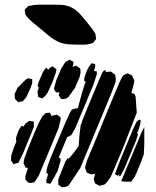

<svg xmlns="http://www.w3.org/2000/svg" viewBox="-20 -785 662 817"><path d="M299 -411 271 -372 261 -365 246 -363 238 -366 230 -380 232 -388 233 -393 227 -391 218 -393 210 -404 211 -414 220 -445 241 -494 258 -521 276 -531 285 -526 292 -522V-510L289 -500L292 -501L302 -506L312 -500L321 -494L322 -489L323 -477L319 -458ZM225 -57 199 -10 194 -3 178 -6 177 -17 185 -45 178 -48V-60L183 -80L196 -115L257 -260L278 -306L286 -319L294 -321L306 -326V-320L312 -327L329 -390L341 -428L345 -436L338 -442L339 -454L350 -485L357 -499L370 -516L378 -514L385 -512V-501L380 -483L392 -481V-469L377 -423L300 -239L284 -211L275 -205L266 -202L230 -115L231 -114L238 -110L237 -98ZM203 -435 183 -391 172 -376 159 -366 147 -371 142 -373 141 -384 139 -395 143 -405 145 -411 140 -420 144 -435 163 -479 176 -497 186 -488 191 -496 204 -503 213 -496 220 -490 218 -477ZM455 -391 322 -71 273 3 264 9 252 11 243 12 237 7 228 1V-7V-20L232 -33L238 -46L240 -52L258 -97L269 -114L271 -109V-108L290 -130L315 -164L318 -208L323 -251L330 -268L329 -269L334 -281L346 -311L405 -453L416 -477L422 -485L431 -486L429 -477L432 -479L444 -480H453L462 -473L470 -467L472 -455L473 -444L470 -431ZM562 -306 505 -159 471 -78 451 -32 432 -6 423 1 409 4 403 6 393 0 385 -4 383 -9 379 -23 381 -31 385 -46 373 -44 368 -43 357 -47 349 -51 347 -57 342 -70 343 -78 351 -104 378 -168 464 -377 489 -436 500 -457 504 -464 518 -471 523 -473 530 -470 542 -464 544 -459 551 -445V-433L539 -391L542 -389L553 -384L557 -374ZM55 -412 88 -445 99 -452 104 -451 117 -448V-442V-431L111 -413L91 -370L77 -354L65 -352L57 -350L49 -359L43 -365V-374L42 -385ZM229 -239 177 -114 145 -38 130 -15 125 -9 108 -6 99 -9 88 -21V-35L99 -71H97H89L86 -78L80 -91L84 -112L98 -150L124 -214L144 -260L159 -288L173 -303L183 -305L191 -306L197 -297L200 -290L203 -293L218 -296L223 -297L232 -290L238 -285V-276ZM559 -187 508 -65 493 -37 485 -34 488 -42 489 -45 481 -37 469 -44 473 -55 488 -95 545 -233 561 -267 572 -276 579 -274 578 -268 577 -258 571 -237 562 -214 568 -218 566 -210ZM117 -227 78 -132 63 -102 58 -92 49 -90 38 -86 33 -93 27 -102 28 -124 39 -157 50 -183 48 -189 49 -202 60 -232 72 -250 80 -247H81L88 -259L105 -271L116 -269L124 -267V-258V-245ZM594 -244V-172L592 -128L581 -98L560 -47L557 -42L556 -38L553 -31H551L545 -21L538 -12H533H514L501 -13L496 -14L500 -24L511 -51L558 -163L581 -219ZM147 -667Q134 -678 119.5 -689.5Q105 -701 94 -715Q93 -717 91 -719Q89 -721 88 -723Q87 -726 87 -729Q87 -732 86 -735Q86 -737 85.5 -740Q85 -743 85 -744Q86 -746 89 -748.5Q92 -751 94 -752Q95 -754 96.5 -756Q98 -758 100 -759Q102 -760 105 -760.5Q108 -761 110 -761Q119 -763 127.5 -764Q136 -765 145 -765Q162 -765 178.5 -765Q195 -765 212 -765Q226 -765 241 -764.5Q256 -764 270 -759Q289 -753 306 -739Q317 -730 326 -719Q335 -708 344 -698Q353 -686 363 -674Q373 -662 381 -649Q382 -647 383.5 -644.5Q385 -642 386 -640Q387 -637 387 -633.5Q387 -630 388 -627Q388 -625 388.5 -622.5Q389 -620 389 -619Q389 -618 387.5 -617Q386 -616 385 -614Q383 -612 381 -608.5Q379 -605 376 -603Q374 -601 370 -600.5Q366 -600 364 -599Q352 -595 340 -595Q328 -595 316 -595Q294 -595 271.5 -596.5Q249 -598 229 -607Q207 -617 187 -633.5Q167 -650 147 -667Z"/></svg>

Font: Rubik Marker Hatch
Style: Regular
Weight: 400
Designer: Hubert and Fischer, NaN
Foundry: Hubert & Fischer, NaN
Version: Version 2.200